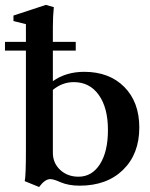

<svg xmlns="http://www.w3.org/2000/svg" viewBox="-32 -746 613 783"><path d="M127.4 16.6 68.8 -7.3Q73.7 -28.3 73.7 -132.8V-539.6H-11.7V-575.2H73.7V-647.5L22.9 -660.2V-682.6L155.3 -726.1L187.5 -716.8Q183.6 -679.2 183.6 -635.3V-575.2H276.9V-539.6H183.6V-415Q237.3 -453.1 311.5 -453.1Q413.6 -453.1 474.9 -391.4Q536.1 -329.6 536.1 -226.1Q536.1 -118.2 470 -53.5Q403.8 11.2 293 11.2Q247.6 11.2 214.8 -2.9Q186.5 -15.6 172.9 -15.6Q151.4 -15.6 127.4 16.6ZM183.6 -123Q183.6 -81.1 213.4 -53.2Q243.2 -25.4 288.1 -25.4Q343.3 -25.4 375.7 -76.7Q408.2 -127.9 408.2 -215.8Q408.2 -306.6 370.8 -358.9Q333.5 -411.1 269 -411.1Q222.2 -411.1 183.6 -379.4Z"/></svg>

Font: Elstob 10pt SemiBold
Style: Regular
Weight: 600
Designer: Peter S. Baker
Version: Version 1.015